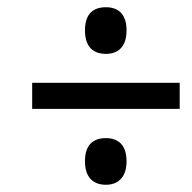

<svg xmlns="http://www.w3.org/2000/svg" viewBox="-20 -622 532 531"><path d="M273 -473C304 -473 330 -490 330 -538C330 -586 304 -602 273 -602C240 -602 215 -586 215 -538C215 -490 240 -473 273 -473ZM69 -321H477V-393H69ZM273 -111C304 -111 330 -129 330 -176C330 -224 304 -240 273 -240C240 -240 215 -224 215 -176C215 -129 240 -111 273 -111Z"/></svg>

Font: Noto Serif SemiCondensed Extra
Style: Italic
Weight: 800
Width: 4
Italic angle: -12°
Designer: Monotype Design Team
Foundry: Monotype Imaging Inc.
Version: Version 1.901